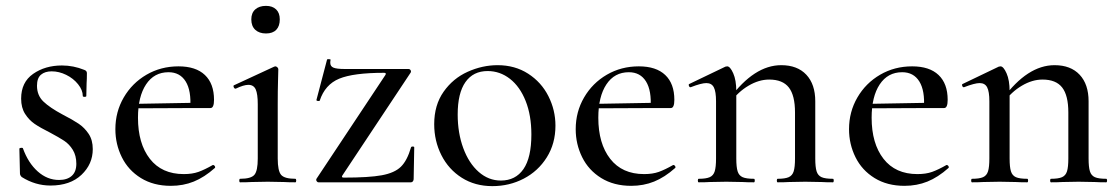

<svg xmlns="http://www.w3.org/2000/svg" viewBox="-20 -621 3808 654"><path d="M193 -231Q228 -213 248 -199.5Q268 -186 282 -165Q296 -144 296 -113Q296 -62 257.5 -25.5Q219 11 152 11Q100 11 54 -18Q48 -24 48 -30L46 -114Q46 -117 51.5 -117.5Q57 -118 58 -116Q76 -66 108.5 -37Q141 -8 181 -8Q209 -8 224.5 -22Q240 -36 240 -63Q240 -91 228 -110.5Q216 -130 198.5 -141.5Q181 -153 151 -169Q117 -186 98 -199Q79 -212 65.5 -233Q52 -254 52 -285Q52 -341 93 -369.5Q134 -398 191 -398Q230 -398 267 -383Q276 -380 276 -372Q276 -350 275 -338L274 -294Q274 -291 268 -291Q262 -291 262 -294Q262 -314 246 -334Q230 -354 205.5 -366Q181 -378 156 -378Q133 -378 119.5 -366.5Q106 -355 106 -329Q106 -296 128 -275Q150 -254 193 -231Z M373 -181Q373 -240 401.5 -289Q430 -338 479 -366.5Q528 -395 588 -395Q647 -395 678 -365.5Q709 -336 709 -281Q709 -253 697 -253H628Q632 -312 612.5 -343.5Q593 -375 554 -375Q505 -375 477.5 -333.5Q450 -292 450 -220Q450 -132 490.5 -80Q531 -28 606 -28Q635 -28 656 -35.5Q677 -43 705 -59H706Q709 -59 711.5 -55.5Q714 -52 712 -49Q676 -17 640 -2.5Q604 12 562 12Q503 12 460 -14.5Q417 -41 395 -85.5Q373 -130 373 -181ZM426 -267 650 -271V-253L427 -252Z M798 -12Q835 -12 846.5 -25.5Q858 -39 858 -81V-266Q858 -301 851 -316.5Q844 -332 826 -332Q810 -332 783 -319H782Q778 -319 776 -324.5Q774 -330 778 -331L914 -394L918 -395Q921 -395 924.5 -392Q928 -389 928 -385Q928 -378 927 -345Q926 -312 926 -267V-81Q926 -39 937.5 -25.5Q949 -12 986 -12Q989 -12 989 -6Q989 0 986 0Q962 0 947 -1L892 -2L837 -1Q822 0 798 0Q795 0 795 -6Q795 -12 798 -12ZM836 -555Q836 -577 849.5 -589Q863 -601 886 -601Q908 -601 920.5 -589Q933 -577 933 -555Q933 -532 921 -519.5Q909 -507 886 -507Q863 -507 849.5 -519.5Q836 -532 836 -555Z M1288 -373Q1184 -373 1135.5 -353Q1087 -333 1069 -278Q1069 -277 1065 -277Q1057 -277 1058 -281L1094 -418Q1095 -420 1101 -419.5Q1107 -419 1106 -417Q1105 -413 1105 -407Q1105 -395 1116 -390.5Q1127 -386 1154 -386H1371Q1376 -386 1378.5 -382Q1381 -378 1379 -374L1146 -23Q1142 -16 1151 -16Q1237 -16 1280.5 -24Q1324 -32 1345.5 -53Q1367 -74 1380 -119Q1381 -122 1386 -122Q1391 -122 1391 -119L1389 -11Q1389 -7 1386.5 -3.5Q1384 0 1380 0H1065Q1061 0 1058.5 -4Q1056 -8 1058 -12L1293 -366Q1297 -373 1288 -373Z M1459 -198Q1459 -263 1491 -308.5Q1523 -354 1573 -376.5Q1623 -399 1675 -399Q1734 -399 1779 -370Q1824 -341 1848 -293.5Q1872 -246 1872 -193Q1872 -132 1842.5 -85Q1813 -38 1764 -12.5Q1715 13 1657 13Q1598 13 1553 -15.5Q1508 -44 1483.5 -92.5Q1459 -141 1459 -198ZM1790 -163Q1790 -228 1770.5 -277Q1751 -326 1717 -352.5Q1683 -379 1641 -379Q1592 -379 1565.5 -341.5Q1539 -304 1539 -231Q1539 -168 1558 -116.5Q1577 -65 1610.5 -35.5Q1644 -6 1686 -6Q1736 -6 1763 -45Q1790 -84 1790 -163Z M1941 -181Q1941 -240 1969.5 -289Q1998 -338 2047 -366.5Q2096 -395 2156 -395Q2215 -395 2246 -365.5Q2277 -336 2277 -281Q2277 -253 2265 -253H2196Q2200 -312 2180.5 -343.5Q2161 -375 2122 -375Q2073 -375 2045.5 -333.5Q2018 -292 2018 -220Q2018 -132 2058.5 -80Q2099 -28 2174 -28Q2203 -28 2224 -35.5Q2245 -43 2273 -59H2274Q2277 -59 2279.5 -55.5Q2282 -52 2280 -49Q2244 -17 2208 -2.5Q2172 12 2130 12Q2071 12 2028 -14.5Q1985 -41 1963 -85.5Q1941 -130 1941 -181ZM1994 -267 2218 -271V-253L1995 -252Z M2629 -12Q2654 -12 2666.5 -17.5Q2679 -23 2683.5 -37.5Q2688 -52 2688 -81V-238Q2688 -296 2667 -323Q2646 -350 2600 -350Q2565 -350 2529.5 -329Q2494 -308 2469 -273L2465 -285Q2549 -399 2641 -399Q2696 -399 2726.5 -366.5Q2757 -334 2757 -276V-81Q2757 -52 2761.5 -37.5Q2766 -23 2778.5 -17.5Q2791 -12 2817 -12Q2820 -12 2820 -6Q2820 0 2817 0Q2793 0 2778 -1L2723 -2L2668 -1Q2653 0 2629 0Q2626 0 2626 -6Q2626 -12 2629 -12ZM2360 -12Q2385 -12 2397.5 -17.5Q2410 -23 2414.5 -37.5Q2419 -52 2419 -81V-276Q2419 -309 2411.5 -323.5Q2404 -338 2386 -338Q2369 -338 2333 -324H2331Q2328 -324 2326.5 -329Q2325 -334 2328 -335L2451 -394L2457 -395Q2467 -395 2477.5 -371.5Q2488 -348 2488 -310V-81Q2488 -52 2492.5 -37.5Q2497 -23 2509.5 -17.5Q2522 -12 2548 -12Q2551 -12 2551 -6Q2551 0 2548 0Q2524 0 2509 -1L2454 -2L2398 -1Q2384 0 2360 0Q2357 0 2357 -6Q2357 -12 2360 -12Z M2872 -181Q2872 -240 2900.5 -289Q2929 -338 2978 -366.5Q3027 -395 3087 -395Q3146 -395 3177 -365.5Q3208 -336 3208 -281Q3208 -253 3196 -253H3127Q3131 -312 3111.5 -343.5Q3092 -375 3053 -375Q3004 -375 2976.5 -333.5Q2949 -292 2949 -220Q2949 -132 2989.5 -80Q3030 -28 3105 -28Q3134 -28 3155 -35.5Q3176 -43 3204 -59H3205Q3208 -59 3210.5 -55.5Q3213 -52 3211 -49Q3175 -17 3139 -2.5Q3103 12 3061 12Q3002 12 2959 -14.5Q2916 -41 2894 -85.5Q2872 -130 2872 -181ZM2925 -267 3149 -271V-253L2926 -252Z M3560 -12Q3585 -12 3597.5 -17.5Q3610 -23 3614.5 -37.5Q3619 -52 3619 -81V-238Q3619 -296 3598 -323Q3577 -350 3531 -350Q3496 -350 3460.5 -329Q3425 -308 3400 -273L3396 -285Q3480 -399 3572 -399Q3627 -399 3657.5 -366.5Q3688 -334 3688 -276V-81Q3688 -52 3692.5 -37.5Q3697 -23 3709.5 -17.5Q3722 -12 3748 -12Q3751 -12 3751 -6Q3751 0 3748 0Q3724 0 3709 -1L3654 -2L3599 -1Q3584 0 3560 0Q3557 0 3557 -6Q3557 -12 3560 -12ZM3291 -12Q3316 -12 3328.5 -17.5Q3341 -23 3345.5 -37.5Q3350 -52 3350 -81V-276Q3350 -309 3342.5 -323.5Q3335 -338 3317 -338Q3300 -338 3264 -324H3262Q3259 -324 3257.5 -329Q3256 -334 3259 -335L3382 -394L3388 -395Q3398 -395 3408.5 -371.5Q3419 -348 3419 -310V-81Q3419 -52 3423.5 -37.5Q3428 -23 3440.5 -17.5Q3453 -12 3479 -12Q3482 -12 3482 -6Q3482 0 3479 0Q3455 0 3440 -1L3385 -2L3329 -1Q3315 0 3291 0Q3288 0 3288 -6Q3288 -12 3291 -12Z"/></svg>

Font: Cormorant Infant Medium
Style: Regular
Weight: 500
Designer: Christian Thalmann (Catharsis Fonts)
Foundry: Catharsis Fonts
Version: Version 4.000